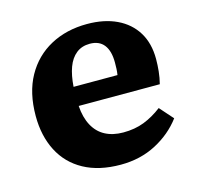

<svg xmlns="http://www.w3.org/2000/svg" viewBox="-85 -615 735 718"><g transform="rotate(-15 282.5 -256.5)"><path d="M298 14Q214 14 155.5 -18Q97 -50 67 -108.5Q37 -167 37 -244Q37 -334 72 -397Q107 -460 169 -493.5Q231 -527 311 -527Q377 -527 425.5 -504Q474 -481 500.5 -438Q527 -395 527 -334Q527 -311 524.5 -286.5Q522 -262 516 -239H202Q205 -194 222 -162.5Q239 -131 268.5 -115.5Q298 -100 338 -100Q383 -100 419 -114Q455 -128 489 -154L535 -102Q496 -50 435 -18Q374 14 298 14ZM202 -313H372Q374 -325 374.5 -337Q375 -349 375 -361Q375 -406 356.5 -429.5Q338 -453 302 -453Q271 -453 249.5 -436Q228 -419 216.5 -388Q205 -357 202 -313Z"/></g></svg>

Font: Literata 18pt
Style: Bold
Weight: 700
Designer: Latin by Veronika Burian and Jose Scaglione. Greek by Irene Vlachou. Cyrillic by Vera Evstafieva.
Foundry: TypeTogether
Version: Version 3.103;gftools[0.9.29]